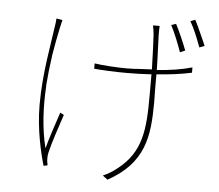

<svg xmlns="http://www.w3.org/2000/svg" viewBox="-57 -862 1113 974"><g transform="rotate(5 500.0 -374.5)"><path d="M957 -670C951 -683 945 -697 939 -711L935 -720C922 -748 910 -777 898 -798L874 -789C895 -754 914 -705 931 -660L957 -670ZM861 -638C845 -680 821 -735 803 -769L779 -761C798 -725 820 -670 835 -627L861 -638ZM726 -476V-505C793 -510 850 -517 905 -529V-556C848 -540 792 -532 726 -527C725 -593 720 -683 720 -705C720 -727 720 -740 721 -751H687C690 -736 692 -726 694 -705C696 -685 699 -594 701 -528C674 -527 648 -525 622 -524L612 -523C599 -523 586 -522 573 -522C521 -522 447 -527 409 -533V-506C446 -502 519 -499 572 -499C615 -499 657 -500 701 -503V-476C701 -452 701 -430 701 -408V-396C701 -225 692 -107 572 -14C551 4 521 21 500 30L525 49C709 -52 726 -189 727 -358V-369C726 -403 726 -439 726 -476ZM216 3C215 -4 213 -12 212 -21C211 -33 212 -49 215 -62C224 -104 258 -206 276 -259L257 -269C236 -206 212 -136 198 -82C173 -182 168 -289 174 -393V-403C178 -452 183 -501 190 -548L191 -557C199 -606 208 -652 217 -695C221 -712 224 -726 227 -738L196 -743C196 -732 194 -717 191 -699C180 -614 149 -461 149 -300C149 -173 178 -55 196 7L216 3Z"/></g></svg>

Font: Glow Sans SC Normal Thin
Style: Regular
Weight: 100
Designer: Ryoko NISHIZUKA (kana, bopomofo & ideographs); Paul D. Hunt (Latin, Greek & Cyrillic); Sandoll Communications, Soo-young
Version: Version 0.93